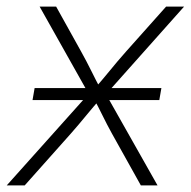

<svg xmlns="http://www.w3.org/2000/svg" viewBox="-38 -559 575 579"><path d="M60.1 -257.3 66.4 -293.5H448.7L442.4 -257.3ZM-17.6 0 244.1 -292.5 238.8 -259.3 81.5 -539.1H131.3L206.5 -403.8Q223.1 -374 237.3 -345.2Q251.5 -316.4 266.6 -288.1H244.1Q269 -316.4 292.5 -345.2Q315.9 -374 342.3 -403.8L462.9 -539.1H517.1L267.1 -258.3L272.5 -291L437 0H386.7L299.8 -155.8Q284.2 -184.1 271.2 -210.7Q258.3 -237.3 244.1 -263.2H266.6Q243.7 -237.3 221.9 -210.7Q200.2 -184.1 175.3 -155.8L36.6 0Z"/></svg>

Font: Inter 18pt ExtraLight
Style: Italic
Weight: 250
Italic angle: -9.3988°
Designer: Rasmus Andersson
Foundry: rsms
Version: Version 4.001;git-66647c0bb